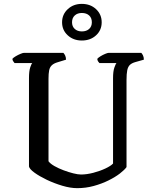

<svg xmlns="http://www.w3.org/2000/svg" viewBox="-20 -979 804 999"><path d="M381.7 0Q346.5 0 304.4 -12.5Q262.2 -25.1 223.5 -43.5Q184.9 -62 159.1 -80.8Q133.3 -99.6 130.8 -112.9V-572.3Q130.8 -608.9 137.1 -627.9Q143.4 -647 148.1 -651H55.7Q52.7 -655.3 49 -659.8Q45.4 -664.3 44.4 -672.8Q49.9 -679.4 62 -686.4Q74 -693.5 86.5 -698.7Q99.1 -704 104.6 -704H309.7Q314.5 -699.2 318.9 -690.5Q323.3 -681.8 323.5 -668.5L281.1 -655.5Q260.2 -649.5 249.7 -639.5Q239.1 -629.5 235.7 -612.9Q232.4 -596.3 232.4 -569.3V-139.9Q241.8 -127.1 263.3 -114.9Q284.8 -102.7 310.8 -93Q336.8 -83.2 361.3 -77.1Q385.8 -71 401.5 -71Q431.4 -71 465.8 -80Q500.2 -89 528.6 -102.4Q557 -115.8 568.2 -128.1V-572.3Q568.2 -608.3 575.2 -627.8Q582.1 -647.3 586.3 -651H497.2Q493.4 -654.7 490.1 -659.9Q486.9 -665 486.1 -672.8Q491.6 -679.4 503.4 -686.5Q515.2 -693.7 527.6 -698.8Q540 -704 545.6 -704H715.1Q719.7 -699.5 724.1 -690.4Q728.5 -681.4 728.5 -668.5L685.3 -656.3Q666 -651 655.9 -641.4Q645.9 -631.8 642.1 -613.5Q638.3 -595.3 638.3 -562.4V-109.6Q628.4 -95.4 604 -76.4Q579.5 -57.5 544.5 -40.2Q509.5 -22.9 467.8 -11.4Q426.1 0 381.7 0ZM405.8 -768.2Q361.9 -768.2 332.5 -795.2Q303 -822.1 303 -863Q303 -903.9 332.5 -931.3Q361.9 -958.8 405.7 -958.8Q450.6 -958.8 479.9 -931.3Q509.1 -903.9 509.1 -863Q509.1 -822.1 479.8 -795.2Q450.5 -768.2 405.8 -768.2ZM405.8 -815.5Q429.5 -815.5 443.7 -828.3Q457.9 -841.1 457.9 -863Q457.9 -885.9 443.7 -898.7Q429.5 -911.5 405.8 -911.5Q383.1 -911.5 369 -898.6Q354.8 -885.7 354.8 -863Q354.8 -841.3 369 -828.4Q383.1 -815.5 405.8 -815.5Z"/></svg>

Font: Texturina Medium
Style: Regular
Weight: 500
Designer: Guillermo Torres Carreño
Foundry: Omnibus-Type
Version: Version 1.003